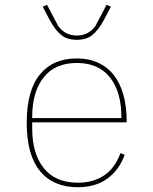

<svg xmlns="http://www.w3.org/2000/svg" viewBox="-20 -773 640 805"><path d="M306 12Q204 12 148 -55.5Q92 -123 92 -258Q92 -393 147 -460.5Q202 -528 302 -528Q353 -528 392.5 -509.5Q432 -491 458 -457Q484 -423 497.5 -375Q511 -327 511 -267V-260H115V-234Q115 -128 164 -67.5Q213 -7 306 -7Q371 -7 416.5 -37.5Q462 -68 485 -131L503 -124Q480 -61 430.5 -24.5Q381 12 306 12ZM302 -509Q211 -509 163 -448.5Q115 -388 115 -282V-278H489V-282Q489 -388 441 -448.5Q393 -509 302 -509ZM302 -606Q262 -606 237 -626Q212 -646 189 -688L159 -745L177 -753L224 -664Q253 -624 302 -624Q351 -624 380 -664L427 -753L445 -745L415 -688Q392 -646 367 -626Q342 -606 302 -606Z"/></svg>

Font: IBM Plex Mono Thin
Style: Regular
Weight: 100
Monospace: yes
Designer: Mike Abbink, Paul van der Laan, Pieter van Rosmalen
Foundry: Bold Monday
Version: Version 2.3